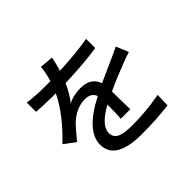

<svg xmlns="http://www.w3.org/2000/svg" viewBox="-180 -1058 1360 1360"><g transform="rotate(-45 500.0 -378.5)"><path d="M510 -140Q514 -185 514 -278Q378 -203 378 -129Q378 -82 422 -64Q458 -49 541 -49Q674 -49 814 -75L811 27Q687 43 538 43Q276 43 276 -114Q276 -250 508 -369Q491 -418 428 -418Q341 -418 265 -347Q245 -328 174 -242L90 -305Q243 -450 312 -593H284Q201 -593 120 -599V-692Q200 -681 289 -681H346Q368 -756 369 -800L472 -791Q461 -735 445 -685Q611 -692 736 -714V-622Q610 -602 412 -595Q378 -520 336 -467Q388 -496 462 -496Q565 -496 594 -412L752 -483Q792 -500 846 -527L885 -434Q846 -423 785 -398Q692 -363 602 -321L605 -140Z"/></g></svg>

Font: Noto Sans S Chinese Medium
Style: Regular
Weight: 500
Designer: Ryoko NISHIZUKA  (kana & ideographs); Paul D. Hunt (Latin, Greek & Cyrillic); Wenlong ZHANG  (bopomofo); Sandoll Communi
Foundry: Adobe Systems Incorporated
Version: Version 1.000;PS 1;hotconv 1.0.78;makeotf.lib2.5.61930